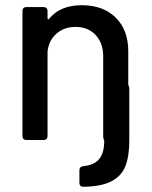

<svg xmlns="http://www.w3.org/2000/svg" viewBox="-20 -536 582 735"><path d="M473 -207Q475 -201 475 -194V0Q475 62 460 100Q445 138 406.5 158Q368 178 300 179Q284 179 284 164V116Q284 102 299 100Q341 96 360 72.5Q379 49 379 3Q379 2 377 -2Q375 -8 375 -15V-321Q375 -371 346 -402Q317 -433 269 -433Q226 -433 196.5 -407.5Q167 -382 162 -339V-15Q162 -8 158 -4Q154 0 147 0H81Q74 0 70 -4Q66 -8 66 -15V-494Q66 -501 70 -505Q74 -509 81 -509H147Q154 -509 158 -505Q162 -501 162 -494V-466Q162 -463 164 -462Q166 -461 168 -464Q210 -516 293 -516Q375 -516 423 -468.5Q471 -421 471 -340V-212Q471 -211 473 -207Z"/></svg>

Font: Barlow_Medium_SS
Style: Regular
Weight: 500
Designer: Jeremy Tribby
Foundry: Jeremy Tribby
Version: Version 1.101 August 23, 2024